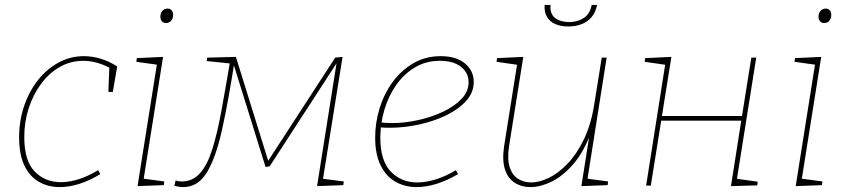

<svg xmlns="http://www.w3.org/2000/svg" viewBox="-20 -757 3448 783"><path d="M224 6Q177 6 139.5 -15Q102 -36 80 -81Q58 -126 58 -197Q58 -265 78.5 -325Q99 -385 135 -430.5Q171 -476 219 -502Q267 -528 322 -528Q354 -528 389 -518Q424 -508 458 -486L440 -382H422L426 -488L430 -479Q373 -509 320 -509Q268 -509 224 -484Q180 -459 147.5 -415Q115 -371 97 -315.5Q79 -260 79 -198Q79 -101 121.5 -57.5Q164 -14 228 -14Q263 -14 302 -26.5Q341 -39 380 -63L389 -47Q347 -21 304.5 -7.5Q262 6 224 6Z M541 2 621 -502 629 -492 536 -505 538 -520 645 -525 565 -22 560 -29 650 -17 648 -2ZM657 -663Q647 -663 640.5 -670Q634 -677 634 -689Q634 -703 642 -712.5Q650 -722 663 -722Q674 -722 680 -715Q686 -708 686 -696Q686 -682 678 -672.5Q670 -663 657 -663Z M691 1 696 -21Q708 -17 721 -17Q766 -17 796 -51Q826 -85 846 -149Q866 -213 882.5 -303Q899 -393 918 -505L920 -498L823 -508L825 -522L942 -525L1076 -94H1069L1347 -522L1377 -525L1296 -20L1289 -29L1382 -17L1380 -2L1273 2L1354 -509H1359L1080 -79L1063 -76L927 -513L937 -510Q911 -343 885.5 -228Q860 -113 823.5 -53.5Q787 6 727 6Q718 6 709.5 4.5Q701 3 691 1Z M1680 6Q1631 6 1592.5 -16Q1554 -38 1532 -83Q1510 -128 1510 -196Q1510 -258 1528.5 -317Q1547 -376 1582 -423.5Q1617 -471 1666.5 -499.5Q1716 -528 1777 -528Q1841 -528 1876.5 -498Q1912 -468 1912 -423Q1912 -380 1881 -345.5Q1850 -311 1799 -286.5Q1748 -262 1688 -249Q1628 -236 1570 -236Q1557 -236 1546.5 -236.5Q1536 -237 1525 -238L1529 -258Q1540 -257 1552.5 -256Q1565 -255 1578 -255Q1629 -255 1684 -267Q1739 -279 1786 -301Q1833 -323 1862 -353.5Q1891 -384 1891 -422Q1891 -460 1860 -484.5Q1829 -509 1774 -509Q1717 -509 1672 -482Q1627 -455 1595.5 -410Q1564 -365 1547.5 -309Q1531 -253 1531 -195Q1531 -102 1573.5 -57.5Q1616 -13 1682 -13Q1717 -13 1757.5 -25.5Q1798 -38 1839 -63L1848 -47Q1804 -21 1761 -7.5Q1718 6 1680 6Z M2147 6Q2110 7 2081 -10.5Q2052 -28 2039.5 -65.5Q2027 -103 2036 -162L2090 -502L2095 -492L2005 -505L2007 -520L2114 -525L2056 -161Q2048 -108 2058.5 -75.5Q2069 -43 2092.5 -28Q2116 -13 2146 -13Q2180 -13 2219 -32Q2258 -51 2295.5 -90.5Q2333 -130 2362 -190.5Q2391 -251 2404 -335L2434 -522H2454L2375 -22L2370 -29L2460 -17L2458 -2L2351 2L2386 -220L2392 -221Q2362 -139 2319.5 -89.5Q2277 -40 2232 -17.5Q2187 5 2147 6ZM2297 -649Q2268 -649 2245.5 -658.5Q2223 -668 2211 -687.5Q2199 -707 2201 -737H2225Q2222 -700 2244 -683.5Q2266 -667 2301 -667Q2335 -667 2360.5 -683.5Q2386 -700 2393 -737H2415Q2409 -706 2392 -686.5Q2375 -667 2350.5 -658Q2326 -649 2297 -649Z M2615 0 2694 -502 2699 -492 2609 -505 2611 -520 2718 -525 2678 -275 2671 -284H3015L3005 -278L3044 -522H3064L2984 -19L2977 -29L3070 -16L3068 -1L2961 2L3004 -272L3012 -265H2668L2678 -274L2634 0Z M3225 2 3305 -502 3313 -492 3220 -505 3222 -520 3329 -525 3249 -22 3244 -29 3334 -17 3332 -2ZM3341 -663Q3331 -663 3324.5 -670Q3318 -677 3318 -689Q3318 -703 3326 -712.5Q3334 -722 3347 -722Q3358 -722 3364 -715Q3370 -708 3370 -696Q3370 -682 3362 -672.5Q3354 -663 3341 -663Z"/></svg>

Font: Bitter Thin
Style: Italic
Weight: 100
Italic angle: -9°
Designer: Sol Matas, and Bitter project Authors
Foundry: Sol Matas
Version: Version 2.002